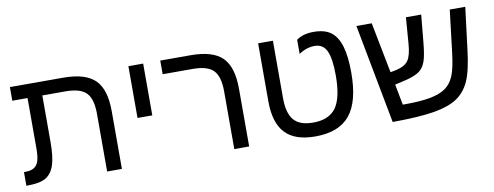

<svg xmlns="http://www.w3.org/2000/svg" viewBox="-55 -875 2959 1150"><g transform="rotate(-10 1424.0 -299.5)"><path d="M127.9 -516.1H35.2V-599.1H358.9Q493.7 -599.1 552.2 -541.7Q610.8 -484.4 610.8 -351.1V0H521V-352.1Q521 -441.9 484.6 -479Q448.2 -516.1 357.9 -516.1H217.8V-231.9Q217.8 -142.1 201.4 -92.8Q185.1 -43.5 148.9 -21.7Q112.8 0 35.2 0H29.8V-83H38.1Q72.3 -83 91.8 -95.5Q111.3 -107.9 119.6 -134.3Q127.9 -160.6 127.9 -213.9Z M755.9 -599.1H845.7V-284.2H755.9Z M1384.8 0H1294.4V-352.1Q1294.4 -440.9 1258.5 -478.5Q1222.7 -516.1 1132.8 -516.1H949.7V-599.1H1133.8Q1268.6 -599.1 1326.7 -541.5Q1384.8 -483.9 1384.8 -351.1Z M1786.6 9.8Q1662.1 9.8 1603.5 -53Q1544.9 -115.7 1544.9 -246.1V-599.1H1634.8V-249Q1634.8 -158.2 1670.7 -116.2Q1706.5 -74.2 1788.1 -74.2Q1883.8 -74.2 1926.8 -133.3Q1969.7 -192.4 1969.7 -329.1Q1969.7 -430.7 1948.2 -477.8Q1926.8 -524.9 1875 -524.9Q1825.2 -524.9 1778.8 -493.2V-579.1Q1816.9 -608.9 1883.8 -608.9Q1950.7 -608.9 1989 -580.1Q2027.3 -551.3 2045.7 -489.5Q2064 -427.7 2064 -329.1Q2064 -153.8 1997.1 -72Q1930.2 9.8 1786.6 9.8Z M2443.8 -599.1H2536.6L2521.5 -439Q2514.2 -357.4 2501.7 -321Q2489.3 -284.7 2464.8 -264.9Q2440.4 -245.1 2383.8 -230L2310.5 -212.9L2334.5 -86.9H2346.2Q2444.3 -86.9 2503.4 -98.4Q2562.5 -109.9 2596.7 -134.3Q2630.9 -158.7 2649.7 -203.4Q2668.5 -248 2679.7 -342.8L2710.4 -599.1H2804.7L2773.4 -346.2Q2758.3 -218.3 2730.5 -156.5Q2702.6 -94.7 2651.9 -60.8Q2601.1 -26.9 2512 -11.5Q2422.9 3.9 2256.8 4.9L2142.6 -599.1H2235.8L2295.9 -291L2331.5 -297.9Q2384.3 -309.6 2405.3 -339.1Q2426.3 -368.7 2431.6 -439.9Z"/></g></svg>

Font: Arial
Style: Regular
Weight: 400
Designer: Steve Matteson
Foundry: Ascender Corporation
Version: Version 2.00.3